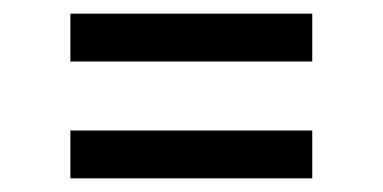

<svg xmlns="http://www.w3.org/2000/svg" viewBox="-20 -441 560 281"><path d="M437 -180H83V-250H437ZM437 -351H83V-421H437Z"/></svg>

Font: RopaSansRegular
Style: Regular
Weight: 400
Designer: Botio Nikoltchev
Foundry: Botjo Nikoltchev
Version: Version 1.002